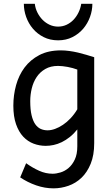

<svg xmlns="http://www.w3.org/2000/svg" viewBox="-20 -777 589 1026"><path d="M290.5 -424.8Q250.5 -424.8 222.2 -408.4Q193.8 -392.1 176 -365.5Q158.2 -338.9 149.9 -305.2Q141.6 -271.5 141.6 -236.8Q141.6 -191.4 148.7 -161.4Q155.8 -131.3 168.2 -113.5Q180.7 -95.7 197.5 -88.1Q214.4 -80.6 234.4 -80.6Q252.9 -80.6 273.9 -88.1Q294.9 -95.7 316.2 -109.9Q337.4 -124 357.2 -145Q377 -166 393.1 -192.9V-405.3Q381.3 -409.7 368.2 -413.3Q355 -417 341.3 -419.4Q327.6 -421.9 314.7 -423.3Q301.8 -424.8 290.5 -424.8ZM483.4 -12.2Q483.4 52.2 464.6 98.1Q445.8 144 415.3 173.1Q384.8 202.1 345.7 215.8Q306.6 229.5 266.1 229.5Q219.2 229.5 173.1 213.4Q127 197.3 87.9 170.9L119.6 95.2Q154.3 120.1 189.5 135.7Q224.6 151.4 261.2 151.4Q280.3 151.4 303.2 144.5Q326.2 137.7 346.2 120.8Q366.2 104 379.6 75.7Q393.1 47.4 393.1 4.9V-85.4Q374 -61.5 352.8 -44.7Q331.5 -27.8 309.8 -17.3Q288.1 -6.8 266.4 -2.2Q244.6 2.4 224.6 2.4Q190.9 2.4 159.7 -9.3Q128.4 -21 104.2 -46.6Q80.1 -72.3 65.7 -113.3Q51.3 -154.3 51.3 -212.4Q51.3 -268.6 65.9 -321.8Q80.6 -375 111.3 -416.3Q142.1 -457.5 190.2 -482.7Q238.3 -507.8 305.2 -507.8Q327.1 -507.8 350.3 -504.6Q373.5 -501.5 396.5 -496.1Q419.4 -490.7 441.4 -484.1Q463.4 -477.5 483.4 -471.2ZM473.6 -756.8Q473.6 -721.2 460.9 -686.3Q448.2 -651.4 424.6 -623.5Q400.9 -595.7 366.9 -578.6Q333 -561.5 290.5 -561.5Q247.6 -561.5 213.6 -578.6Q179.7 -595.7 156 -623.5Q132.3 -651.4 119.9 -686.3Q107.4 -721.2 107.4 -756.8H166Q168.9 -731.9 179.9 -710Q190.9 -688 207.5 -671.1Q224.1 -654.3 245.4 -644.5Q266.6 -634.8 290.5 -634.8Q314.5 -634.8 335.4 -644.5Q356.4 -654.3 372.6 -671.1Q388.7 -688 399.4 -710Q410.2 -731.9 414.1 -756.8Z"/></svg>

Font: Andika Basic
Style: Regular
Weight: 400
Designer: Annie Olsen & Victor Gaultney
Foundry: SIL International
Version: Version 1.000